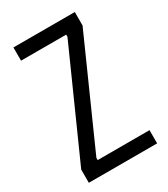

<svg xmlns="http://www.w3.org/2000/svg" viewBox="-167 -739 717 818"><g transform="rotate(-30 192.0 -330.0)"><path d="M24 0V-65L256 -584V-595H34V-660H336V-594L105 -76V-65H360V0Z"/></g></svg>

Font: Bricolage Grotesque 10pt Condensed Light
Style: Regular
Weight: 300
Width: 3
Designer: Mathieu Triay
Foundry: Atelier Triay
Version: Version 1.000; ttfautohint (v1.8.4.7-5d5b);gftools[0.9.32]